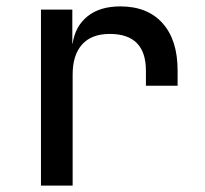

<svg xmlns="http://www.w3.org/2000/svg" viewBox="-20 -580 640 600"><path d="M108 0V-550H206V-444H207Q215 -498 253.5 -529Q292 -560 356 -560Q441 -560 488 -507.5Q535 -455 535 -360V-312H436V-359Q436 -474 323 -474Q266 -474 236.5 -441Q207 -408 207 -347V0Z"/></svg>

Font: JetBrains Mono NL Medium
Style: Regular
Weight: 500
Monospace: yes
Designer: Philipp Nurullin, Konstantin Bulenkov
Foundry: JetBrains
Version: Version 2.305; ttfautohint (v1.8.4.7-5d5b)